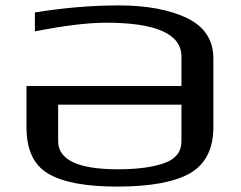

<svg xmlns="http://www.w3.org/2000/svg" viewBox="-20 -680 891 710"><path d="M78 -362V-209C78 -127 104 -70 158 -38C212 -6 297 10 413 10C537 10 627 -7 684 -40C740 -73 769 -130 769 -209V-464C769 -532 736 -582 672 -613C607 -644 523 -660 420 -660C318 -660 214 -651 109 -634V-564C215 -585 303 -596 373 -596C558 -596 651 -554 651 -471V-362ZM195 -293H651V-158C651 -119 630 -92 588 -77C546 -62 489 -54 416 -54C269 -54 195 -89 195 -158Z"/></svg>

Font: Gamestation Extended
Style: Regular
Weight: 400
Width: 7
Designer: Jonas Hecksher
Foundry: Jonas Hecksher, Playtypeª, e-types AS
Version: Version 1.003